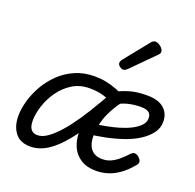

<svg xmlns="http://www.w3.org/2000/svg" viewBox="-146 -996 1187 1168"><g transform="rotate(20 447.0 -412.5)"><path d="M36 -134Q36 -180 51 -233Q66 -286 95 -336.5Q124 -387 167 -428.5Q210 -470 266.5 -494.5Q323 -519 392 -519Q431 -519 466 -512Q501 -505 538.5 -490.5Q576 -476 622 -451Q573 -397 540 -325.5Q507 -254 507 -173Q507 -139 518 -113.5Q529 -88 550.5 -74.5Q572 -61 604 -61Q636 -61 662 -73.5Q688 -86 711.5 -106.5Q735 -127 757 -151Q771 -165 785.5 -161.5Q800 -158 810 -147Q822 -136 824 -123.5Q826 -111 812 -96Q776 -53 739 -27.5Q702 -2 665.5 8.5Q629 19 593 19Q534 19 494.5 -6Q455 -31 436 -73.5Q417 -116 417 -168Q417 -224 434.5 -279Q452 -334 478 -382Q504 -430 528 -465L540 -401Q512 -418 475 -429Q438 -440 386 -440Q325 -440 276.5 -410Q228 -380 195 -333Q162 -286 145 -233.5Q128 -181 128 -136Q128 -112 134.5 -95.5Q141 -79 153.5 -71Q166 -63 185 -63Q216 -63 251 -88Q286 -113 323.5 -156Q361 -199 399.5 -256Q438 -313 475 -378L544 -366Q483 -255 431.5 -181Q380 -107 334.5 -63.5Q289 -20 248.5 -1.5Q208 17 168 17Q101 17 68.5 -25.5Q36 -68 36 -134ZM877 -401Q877 -360 852.5 -327Q828 -294 787 -267.5Q746 -241 692.5 -222.5Q639 -204 580.5 -192Q522 -180 463 -174L475 -245Q514 -249 557 -257Q600 -265 640.5 -277Q681 -289 714 -306Q747 -323 766.5 -344Q786 -365 786 -391Q786 -417 769 -428.5Q752 -440 719 -440Q675 -440 635 -430Q595 -420 557 -395L544 -476Q584 -496 627 -507.5Q670 -519 732 -519Q803 -519 840 -487Q877 -455 877 -401ZM537 -616Q528 -616 515.5 -625.5Q503 -635 503 -646Q503 -653 505.5 -659Q508 -665 513 -671L636 -824Q645 -836 652 -840Q659 -844 667 -844Q677 -844 689.5 -837Q702 -830 711 -819Q720 -808 720 -796Q720 -788 716.5 -783Q713 -778 707 -773L566 -631Q551 -616 537 -616Z"/></g></svg>

Font: Playwrite AU TAS
Style: Regular
Weight: 400
Designer: Veronika Burian, José Scaglione
Foundry: TypeTogether
Version: Version 1.002